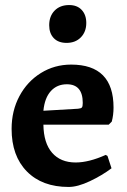

<svg xmlns="http://www.w3.org/2000/svg" viewBox="-20 -729 502 761"><path d="M26 -218Q26 -290 57 -348Q88 -406 142 -439.5Q196 -473 262 -473Q430 -473 430 -303Q430 -273 423 -247L411 -235H152Q153 -162 186.5 -123.5Q220 -85 280 -85Q332 -85 399 -115L406 -111L422 -62Q385 -34 336.5 -11Q288 12 252 12Q147 12 86.5 -49.5Q26 -111 26 -218ZM289 -298Q301 -299 304.5 -303Q308 -307 308 -321Q308 -395 245 -395Q206 -395 181.5 -368Q157 -341 152 -290ZM175 -629Q175 -665 196.5 -687Q218 -709 254 -709Q286 -709 304 -689.5Q322 -670 322 -638Q322 -603 300.5 -581Q279 -559 244 -559Q211 -559 193 -578Q175 -597 175 -629Z"/></svg>

Font: Alegreya
Style: Bold
Weight: 700
Designer: Juan Pablo del Peral
Foundry: Huerta Tipografica
Version: Version 2.008; ttfautohint (v1.8)